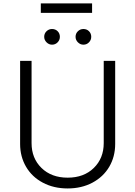

<svg xmlns="http://www.w3.org/2000/svg" viewBox="-20 -1080 784 1113"><path d="M581.3 -727.3H647.7V-245.7Q647.7 -171.9 613.3 -113.3Q578.8 -54.7 515.8 -21.1Q452.8 12.4 372.2 12.4Q291.5 12.4 228.5 -21Q165.5 -54.3 131 -113.3Q96.6 -172.2 96.6 -245.7V-727.3H163V-250.4Q163 -162.6 220.5 -106.4Q278.1 -50.1 372.2 -50.1Q466.3 -50.1 523.8 -106.4Q581.3 -162.6 581.3 -250.4ZM513.8 -1060.4V-1005.3H216.6V-1060.4ZM281.6 -821Q263.5 -821 249.8 -834.7Q236.2 -848.4 236.2 -866.5Q236.2 -885.7 249.6 -898.8Q263.1 -911.9 281.6 -911.9Q301.1 -911.9 314.1 -899Q327.1 -886 327.1 -866.5Q327.1 -848 313.9 -834.5Q300.8 -821 281.6 -821ZM463.4 -821Q445.3 -821 431.6 -834.7Q418 -848.4 418 -866.5Q418 -885.7 431.5 -898.8Q445 -911.9 463.4 -911.9Q483 -911.9 495.9 -899Q508.9 -886 508.9 -866.5Q508.9 -848 495.7 -834.5Q482.6 -821 463.4 -821Z"/></svg>

Font: Inter Light BETA
Style: Regular
Weight: 300
Designer: Rasmus Andersson
Foundry: rsms
Version: Version 3.011;git-f93a4a705